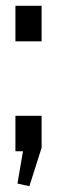

<svg xmlns="http://www.w3.org/2000/svg" viewBox="-20 -520 195 660"><path d="M123 -122V-12L81 120L40 111L59 0H33V-122ZM123 -500V-378H33V-500Z"/></svg>

Font: Pathway Extreme Condensed Medium
Style: Regular
Weight: 500
Width: 3
Version: Version 1.001;gftools[0.9.26]